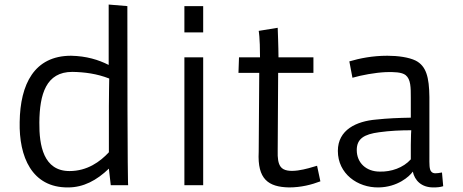

<svg xmlns="http://www.w3.org/2000/svg" viewBox="-20 -818 2043 848"><path d="M280.8 9.8C348.6 9.8 407.2 -21.5 460.9 -73.2L469.2 0H545.9C545.9 0 542.5 -11.2 542.5 -791L460 -797.9V-531.2C414.6 -554.2 361.8 -570.3 293.9 -571.8C131.3 -571.8 69.3 -446.3 66.9 -279.3C63.5 -126.5 120.1 11.2 280.8 9.8ZM287.1 -62.5C171.9 -62.5 152.8 -175.8 153.8 -276.9C154.8 -402.3 183.6 -500.5 299.3 -500.5C354 -499.5 407.2 -492.7 462.4 -471.2C462.4 -471.2 460.9 -390.1 460.9 -349.1V-145.5C421.9 -103.5 365.2 -62.5 287.1 -62.5Z M794.4 -674.8H877.4V-791H794.4ZM794.4 0H877.4V-564.9H794.4Z M1122.6 -147C1116.2 -25.9 1165.5 7.8 1256.3 9.8C1310.1 9.8 1356.4 -2.4 1395 -17.1L1380.4 -85.9C1342.8 -74.7 1245.6 -43 1218.8 -82.5C1208.5 -97.2 1205.6 -119.6 1206.5 -152.3L1208.5 -496.1H1364.3V-564.9H1210C1210 -606 1206.5 -695.3 1206.5 -695.3L1122.6 -681.6C1122.6 -681.6 1128.4 -654.3 1128.4 -564.9H1035.6L1033.2 -496.1H1125Z M1472.2 -151.4C1472.2 -50.8 1559.1 11.2 1651.9 9.8C1735.4 8.8 1788.6 -38.6 1803.2 -60.1C1811.5 -21.5 1840.8 9.8 1893.6 9.8C1910.6 9.8 1923.8 8.8 1937.5 4.4L1932.1 -56.2C1907.2 -51.8 1893.6 -49.8 1884.8 -60.1C1875.5 -70.3 1876.5 -93.8 1876.5 -126.5V-389.2C1875.5 -478 1862.3 -526.4 1815.9 -550.3C1786.1 -564.9 1738.3 -571.8 1690.9 -571.8C1625 -571.8 1569.3 -560.5 1522.9 -546.9L1536.6 -474.6C1577.6 -486.3 1634.8 -497.1 1684.6 -499.5C1720.7 -500.5 1754.4 -499.5 1771.5 -486.3C1794.4 -467.8 1794.4 -431.6 1794.4 -386.2V-298.3C1739.7 -297.4 1692.4 -295.4 1641.6 -290C1554.7 -282.7 1472.2 -245.1 1472.2 -151.4ZM1555.7 -155.3C1555.7 -205.6 1588.4 -225.1 1654.3 -233.9C1702.6 -240.7 1751 -242.7 1796.4 -242.7C1796.4 -242.7 1794.4 -219.2 1794.4 -178.7V-114.3C1761.2 -76.7 1707 -58.6 1657.2 -60.1C1598.1 -60.1 1555.7 -98.1 1555.7 -155.3Z"/></svg>

Font: Duru Sans
Style: Regular
Weight: 400
Designer: Onur Yazıcıgil
Foundry: Onur Yazıcıgil
Version: Version 1.002